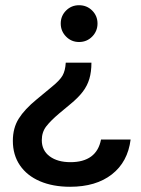

<svg xmlns="http://www.w3.org/2000/svg" viewBox="-20 -530 539 735"><path d="M330 -290Q330 -255 322.1 -228.3Q314.2 -201.7 297.1 -179.2Q280 -156.7 251.7 -133.3L206.7 -95.8Q174.2 -68.3 157.1 -46.3Q140 -24.2 140 6.7Q140 45.8 170 68.3Q200 90.8 250 90.8Q299.2 90.8 328.8 69.2Q358.3 47.5 366.7 4.2H480Q469.2 90 408.3 137.5Q347.5 185 248.3 185Q182.5 185 132.9 163.8Q83.3 142.5 56.3 102.9Q29.2 63.3 29.2 9.2Q29.2 -40 51.7 -75.8Q74.2 -111.7 120 -149.2L178.3 -197.5Q208.3 -221.7 219.2 -240.4Q230 -259.2 231.7 -290ZM282.5 -510Q312.5 -510 332.9 -489.6Q353.3 -469.2 353.3 -440Q353.3 -410.8 332.9 -390Q312.5 -369.2 282.5 -369.2Q253.3 -369.2 232.9 -390Q212.5 -410.8 212.5 -440Q212.5 -469.2 232.9 -489.6Q253.3 -510 282.5 -510Z"/></svg>

Font: Funnel Display Medium
Style: Regular
Weight: 500
Designer: NORD ID, Kristian Moeller
Foundry: Dicotype
Version: Version 1.000